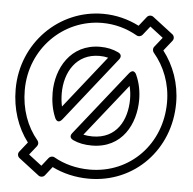

<svg xmlns="http://www.w3.org/2000/svg" viewBox="-60 -939 1053 1050"><g transform="rotate(5 466.0 -413.5)"><path d="M128.4 -63.3 167.5 -112.4C174.9 -121.6 174.7 -135.1 167.1 -144.1C108.1 -214.3 74 -307.4 74 -413C74 -640.6 252.1 -815 465 -815C534.5 -815 600.1 -796.3 657.6 -763.3C668.4 -757.1 682.3 -760.3 689.6 -769.5L728.3 -818.2L800.6 -762.7L758.4 -709.6C750.6 -699.7 752.4 -685.5 759 -677.8C818.2 -608.2 855 -516 855 -413C855 -184.8 687.7 -10 465 -10C391.1 -10 324.4 -28 268.3 -59.8C257.5 -65.9 243.6 -62.7 236.3 -53.4L200.6 -7.9ZM73.5 -74.6C64.4 -63.3 67.1 -47.3 77.8 -39.2L189.8 46.8C199.3 54.2 215.8 53.7 224.7 42.4L262.7 -6.1C321.6 23.2 390.8 40 465 40C716.3 40 905 -159.2 905 -413C905 -520.3 869.1 -617.8 810.1 -694.2L855.6 -751.4C864.5 -762.7 861.9 -778.6 851.2 -786.8L739.2 -872.8C729.9 -880 713.3 -879.8 704.4 -868.5L663.5 -817C603.4 -847.5 536 -865 465 -865C223.9 -865 24 -667.4 24 -413C24 -304.2 56.9 -205.7 116 -128ZM227 -413C227 -367.3 234.3 -320.2 252 -278.3C252 -278.3 265.9 -236.2 294.6 -272.5L573.6 -624.5C577.5 -629.3 591.2 -649.9 564.8 -662.5C536.2 -676.3 502.4 -684 465 -684C301.6 -684 227 -543.6 227 -413ZM277 -413C277 -528.4 338.4 -634 465 -634C482.4 -634 497.8 -632.1 512.8 -628.3L284.6 -340.4C279.6 -363.1 277 -388.4 277 -413ZM702 -413C702 -458.1 693.5 -504.5 674.8 -546.2C674.8 -546.2 660.8 -587.3 632.4 -551.6L353.4 -200.6C351.1 -197.7 333.1 -175.9 362.5 -162.3C392.4 -148.5 426.3 -142 465 -142C633.6 -142 702 -283.2 702 -413ZM652 -413C652 -296.8 596.4 -192 465 -192C446.1 -192 429.5 -193.8 414.6 -197.2L643.3 -484.8C649 -461.7 652 -437.2 652 -413Z"/></g></svg>

Font: Hussar Ekologiczny
Style: Regular
Weight: 400
Foundry: Cannot Into Space Fonts
Version: Version 0.97